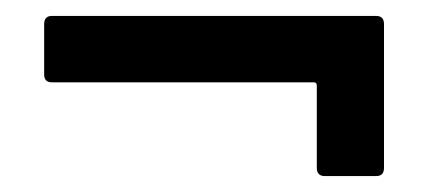

<svg xmlns="http://www.w3.org/2000/svg" viewBox="-20 -370 535 240"><path d="M35.2 -276.9V-339.8Q35.2 -350.1 44.9 -350.1H450.2Q460 -350.1 460 -339.8V-160.2Q460 -149.9 450.2 -149.9H386.2Q376 -149.9 376 -160.2V-263.2Q376 -267.1 372.1 -267.1H44.9Q35.2 -267.1 35.2 -276.9Z"/></svg>

Font: Gruenseis Font Medium
Style: Regular
Weight: 500
Designer: Jeremy Tribby
Foundry: Tribby Type
Version: Version 1.408;Glyphs 3.1.2 (3151)